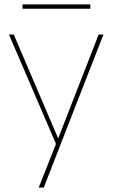

<svg xmlns="http://www.w3.org/2000/svg" viewBox="-20 -658 515 878"><path d="M431 -500H453L180 200H157L236 0L21 -500H43L246 -25ZM83 -638H393V-618H83Z"/></svg>

Font: Albert Sans Thin
Style: Regular
Weight: 250
Designer: Andreas Rasmussen
Foundry: a.Foundry
Version: Version 1.025